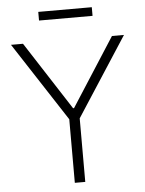

<svg xmlns="http://www.w3.org/2000/svg" viewBox="-58 -903 717 949"><g transform="rotate(-5 300.5 -428.5)"><path d="M79.1 -707 297.9 -368.2H302.7L520.5 -707H580.1L326.2 -315.4V0H274.4V-315.4L19.5 -707ZM433.6 -814.5H168V-857.4H433.6Z"/></g></svg>

Font: Pretendard JP ExtraLight
Style: Regular
Weight: 200
Designer: Base glyphs from Inter by Rasmus Andersson; Hangeul glyphs from Noto Sans CJK(Source Han Sans) by Jang Soo-young and Kan
Foundry: Kil Hyung-jin
Version: Version 1.309